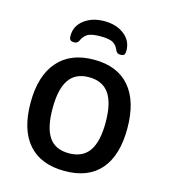

<svg xmlns="http://www.w3.org/2000/svg" viewBox="-108 -802 786 895"><g transform="rotate(15 284.5 -354.5)"><path d="M51 -260Q51 -390 112 -460Q173 -530 286 -530Q399 -530 458.5 -460.5Q518 -391 518 -260Q518 -130 459 -61.5Q400 7 286 7Q171 7 111 -61.5Q51 -130 51 -260ZM413 -261Q413 -354 381.5 -399.5Q350 -445 284 -445Q219 -445 188 -399.5Q157 -354 157 -261Q157 -168 187.5 -123Q218 -78 284 -78Q350 -78 381.5 -123Q413 -168 413 -261ZM420 -609Q420 -595 415 -589.5Q410 -584 398 -584Q389 -584 384 -587Q379 -590 375 -597Q367 -619 349.5 -631Q332 -643 286 -643Q241 -643 223 -631Q205 -619 196 -597Q192 -590 187 -587Q182 -584 173 -584Q161 -584 155.5 -589.5Q150 -595 150 -609Q150 -657 189 -686.5Q228 -716 286 -716Q344 -716 382 -686.5Q420 -657 420 -609Z"/></g></svg>

Font: Asap-Medium
Style: Regular
Weight: 500
Designer: Pablo Cosgaya
Foundry: Omnibus-Type
Version: Version 2.000; ttfautohint (v1.8)